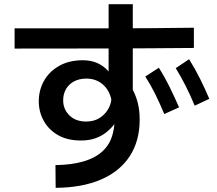

<svg xmlns="http://www.w3.org/2000/svg" viewBox="-20 -838 1040 921"><path d="M247 63 246 -46Q324 -47 381.5 -64Q439 -81 474 -114.5Q509 -148 521 -197Q524 -209 526 -220Q528 -231 529 -243Q513 -222 490 -203.5Q467 -185 437 -174.5Q407 -164 368 -164Q303 -164 258 -190Q213 -216 189.5 -259Q166 -302 166 -352Q166 -404 190 -448.5Q214 -493 262 -521Q310 -549 378 -549Q417 -549 448 -535Q479 -521 501 -495V-818H617V-407Q632 -379 641 -344Q650 -309 650 -264Q650 -162 602.5 -89Q555 -16 465 23Q375 62 247 63ZM393 -255Q430 -255 456 -271Q482 -287 497 -311.5Q512 -336 514 -361Q504 -407 472 -434Q440 -461 394 -461Q360 -461 335 -447.5Q310 -434 296.5 -410.5Q283 -387 283 -357Q283 -314 313 -284.5Q343 -255 393 -255ZM50 -605V-702Q261 -702 477 -702Q693 -702 910 -705V-608Q693 -606 477 -605.5Q261 -605 50 -605ZM914 -331Q891 -386 869 -429Q847 -472 823 -511L887 -554Q916 -508 940 -459.5Q964 -411 984 -364ZM768 -291Q745 -346 723.5 -389Q702 -432 677 -471L742 -513Q771 -467 794.5 -419Q818 -371 839 -323Z"/></svg>

Font: Murecho Thin Medium
Style: Regular
Weight: 500
Version: Version 1.010